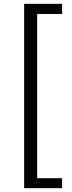

<svg xmlns="http://www.w3.org/2000/svg" viewBox="-20 -812 378 1002"><path d="M106 170H304V118H174V-739H304V-792H106Z"/></svg>

Font: Noto Sans CJK SC
Style: Regular
Weight: 400
Designer: Ryoko NISHIZUKA 西塚涼子 (kana, bopomofo & ideographs); Paul D. Hunt (Latin, Greek & Cyrillic); Sandoll Communications 산돌커뮤니
Foundry: Adobe
Version: Version 2.004;hotconv 1.0.118;makeotfexe 2.5.65603